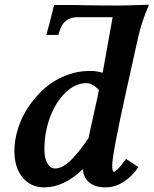

<svg xmlns="http://www.w3.org/2000/svg" viewBox="-20 -791 651 813"><path d="M457 -718.3H309.6Q251 -718.3 233.4 -663.1L227.1 -643.1H176.3Q193.4 -703.1 209 -770Q323.7 -770 355.5 -768.6H355Q397.9 -767.6 484.4 -767.6Q512.7 -767.6 610.8 -771Q596.2 -737.3 585.4 -705.1Q574.7 -672.9 570.3 -655.3Q565.9 -637.7 558.1 -602.1Q551.8 -575.7 538.1 -511.7Q524.4 -447.8 516.1 -412.6V-413.1Q455.1 -137.2 455.1 -90.3Q455.1 -63.5 462.9 -63.5Q471.7 -63.5 501.5 -101.6L501 -101.1Q502 -102.5 507.6 -110.1Q513.2 -117.7 513.7 -118.2L565.9 -83.5Q544.4 -49.3 507.1 -23.4Q469.7 2.4 426.3 2.4Q382.8 2.4 357.9 -18.6Q333 -39.6 330.6 -74.7Q251 2.4 167 2.4Q110.4 2.4 75.7 -39.3Q41 -81.1 41 -152.3Q41 -198.2 56.2 -246.6Q71.3 -294.9 100.3 -338.4Q129.4 -381.8 167.7 -416Q206.1 -450.2 256.6 -470.5Q307.1 -490.7 361.3 -490.7Q388.7 -490.7 414.6 -482.9Q450.2 -677.2 457 -718.3ZM213.4 -77.6Q231 -77.6 250.2 -89.1Q269.5 -100.6 288.8 -121.6Q308.1 -142.6 323.7 -162.8Q339.4 -183.1 357.4 -210L355 -206.5Q360.8 -236.3 375.2 -299.8Q389.6 -363.3 396 -393.6L395.5 -392.6Q395 -392.6 395 -393.1Q395 -393.6 398.9 -409.2Q372.6 -439 346.2 -439Q299.8 -439 258.5 -400.1Q217.3 -361.3 192.6 -296.4Q168 -231.4 168 -158.7Q168 -121.1 180.4 -99.4Q192.9 -77.6 213.4 -77.6Z"/></svg>

Font: Flanker
Style: Bold Italic
Weight: 700
Italic angle: -12°
Designer: Flanker
Version: Version 2.000